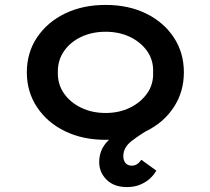

<svg xmlns="http://www.w3.org/2000/svg" viewBox="-20 -558 854 780"><path d="M496 202Q443 202 413 172Q383 142 383 101Q383 56 410.5 23Q438 -10 484.5 -36.5Q531 -63 588 -87L598 -40Q548 -11 514.5 15Q481 41 481 76Q481 94 490 104.5Q499 115 515 115Q527 115 536.5 109Q546 103 554 91L615 135Q606 152 589 167.5Q572 183 548.5 192.5Q525 202 496 202ZM409 10Q316 10 244 -25Q172 -60 130.5 -122.5Q89 -185 89 -264Q89 -344 130.5 -406Q172 -468 244 -503Q316 -538 409 -538Q502 -538 573.5 -503Q645 -468 686 -406Q727 -344 727 -264Q727 -185 686 -122.5Q645 -60 573.5 -25Q502 10 409 10ZM409 -99Q464 -99 508 -120.5Q552 -142 578 -179Q604 -216 602 -264Q604 -313 578 -350Q552 -387 508 -408Q464 -429 409 -429Q354 -429 309.5 -408Q265 -387 239.5 -349.5Q214 -312 215 -264Q214 -216 239.5 -179Q265 -142 309.5 -120.5Q354 -99 409 -99Z"/></svg>

Font: Lexend Giga Medium
Style: Regular
Weight: 500
Designer: Bonnie Shaver-Troup, Thomas Jockin
Foundry: Lexend
Version: Version 1.007